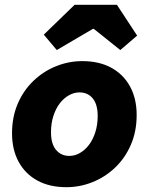

<svg xmlns="http://www.w3.org/2000/svg" viewBox="-20 -766 640 798"><path d="M256 12Q186 12 135.5 -15.5Q85 -43 57.5 -93.5Q30 -144 30 -212Q30 -280 54 -335.5Q78 -391 119.5 -430.5Q161 -470 213.5 -491Q266 -512 322 -512Q392 -512 442.5 -484.5Q493 -457 520.5 -406.5Q548 -356 548 -288Q548 -220 524 -164.5Q500 -109 458.5 -69.5Q417 -30 364.5 -9Q312 12 256 12ZM268 -118Q291 -118 312 -130Q333 -142 349.5 -163.5Q366 -185 376 -216Q386 -247 386 -284Q386 -332 365.5 -357Q345 -382 310 -382Q288 -382 266.5 -370Q245 -358 228.5 -336.5Q212 -315 202 -284.5Q192 -254 192 -216Q192 -168 213 -143Q234 -118 268 -118ZM216 -558 162 -622 290 -746H466L550 -618L480 -558L370 -646H366Z"/></svg>

Font: Source Code Pro ExtraLight Black
Style: Italic
Weight: 900
Italic angle: -11°
Monospace: yes
Version: Version 1.016;hotconv 1.0.116;makeotfexe 2.5.65601